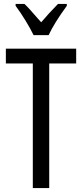

<svg xmlns="http://www.w3.org/2000/svg" viewBox="-20 -963 421 983"><path d="M148 0V-638H10V-714H370V-638H232V0ZM322 -933Q257 -844 229 -783H152Q136 -816 111 -857Q86 -898 60 -933V-943H105Q124 -926 172 -870L191 -849Q228 -893 277 -943H322Z"/></svg>

Font: Noto Sans UI Cond
Style: Regular
Weight: 400
Width: 3
Designer: Monotype Design Team
Foundry: Monotype Imaging Inc.
Version: Version 1.001